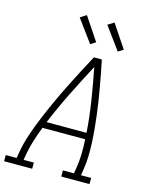

<svg xmlns="http://www.w3.org/2000/svg" viewBox="-154 -1055 893 1142"><g transform="rotate(15 292.5 -483.5)"><path d="M-15 0V-38H52L58 -74Q68 -131 87 -187.5Q106 -244 129 -299.5Q152 -355 177 -410Q202 -465 229 -519.5Q256 -574 284 -627.5Q312 -681 341 -735H390Q398 -695 406 -654.5Q414 -614 421 -573.5Q428 -533 434.5 -492Q441 -451 446 -410Q451 -369 455 -327Q459 -285 461 -243.5Q463 -202 462 -159Q461 -116 454 -74L448 -38H511V0H337V-38H405L411 -74Q418 -118 419 -162.5Q420 -207 417 -251H154Q137 -207 123 -163Q109 -119 101 -74L95 -38H158V0ZM169 -290H415Q408 -389 392.5 -486.5Q377 -584 358 -680Q307 -584 258.5 -486.5Q210 -389 169 -290ZM469 -805 368 -943 406 -967 501 -825ZM299 -805 198 -943 236 -967 331 -825Z"/></g></svg>

Font: Iosevka Curly Slab XLtExObl
Style: Regular
Weight: 200
Width: 7
Italic angle: -9°
Monospace: yes
Designer: Belleve Invis
Foundry: Belleve Invis
Version: Version 11.0.0; ttfautohint (v1.8.3)